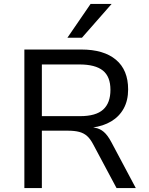

<svg xmlns="http://www.w3.org/2000/svg" viewBox="-20 -957 757 977"><path d="M104 0V-705H394Q508 -705 570 -653Q632 -601 632 -502Q632 -446 609.5 -405Q587 -364 546 -339.5Q505 -315 450 -308L453 -309L463 -307Q488 -303 508 -286Q528 -269 547 -233L671 0H573L455 -221Q440 -250 423 -265Q406 -280 382.5 -286Q359 -292 326 -292H193V0ZM193 -366H388Q468 -366 505 -399.5Q542 -433 542 -500Q542 -567 503.5 -598Q465 -629 384 -629H193ZM323 -765 441 -937H548L397 -765Z"/></svg>

Font: Nunito Sans 8pt
Style: Regular
Weight: 400
Version: Version 3.101;gftools[0.9.27]